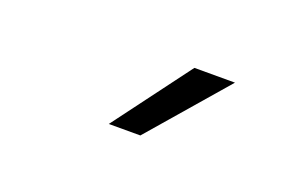

<svg xmlns="http://www.w3.org/2000/svg" viewBox="-39 -923 680 430"><g transform="rotate(20 301.0 -708.0)"><path d="M465.8 -799.8H369.1L231.9 -616.2H307.1Z"/></g></svg>

Font: Hack
Style: Regular
Weight: 400
Monospace: yes
Designer: Christopher Simpkins
Foundry: Christopher Simpkins
Version: Version 2.010